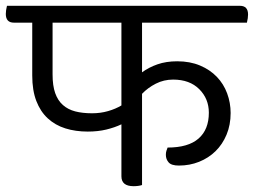

<svg xmlns="http://www.w3.org/2000/svg" viewBox="-48 -630 874 661"><path d="M441 -552V-381Q464 -398 494 -408.5Q524 -419 562 -419Q606 -419 640.5 -404.5Q675 -390 698.5 -365.5Q722 -341 734 -308.5Q746 -276 746 -241Q746 -200 732 -166.5Q718 -133 694 -109.5Q670 -86 637.5 -73Q605 -60 568 -60Q542 -60 532.5 -71Q523 -82 523 -97Q523 -105 525 -111Q527 -117 529 -122Q600 -122 635.5 -153Q671 -184 671 -242Q671 -290 638 -323Q605 -356 548 -356Q516 -356 488.5 -342Q461 -328 441 -307V7Q435 9 427.5 10Q420 11 412 11Q370 11 370 -23V-202Q347 -191 318 -184Q289 -177 254 -177Q212 -177 177 -188Q142 -199 116.5 -222.5Q91 -246 77 -282.5Q63 -319 63 -370V-552H0Q-28 -552 -28 -582Q-28 -588 -27 -595Q-26 -602 -24 -610H778Q806 -610 806 -580Q806 -574 805 -567Q804 -560 802 -552ZM269 -240Q298 -240 324 -247.5Q350 -255 370 -267V-552H133V-374Q133 -335 142 -309.5Q151 -284 168.5 -268.5Q186 -253 211 -246.5Q236 -240 269 -240Z"/></svg>

Font: Baloo 2
Style: Regular
Weight: 400
Designer: Sarang Kulkarni and Ek Type
Foundry: Ek Type
Version: Version 1.640;hotconv 1.0.111;makeotfexe 2.5.65597; ttfautoh